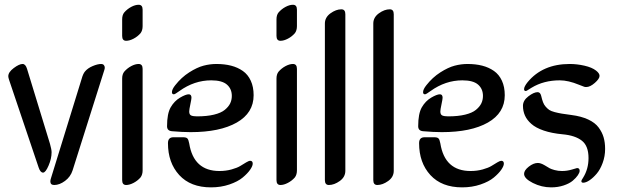

<svg xmlns="http://www.w3.org/2000/svg" viewBox="-20 -790 2660 825"><path d="M427.7 -487.3 292 -58.1Q283.2 -30.3 259.5 -12.7Q235.8 4.9 212.9 4.9Q196.3 4.9 196.3 -10.7Q196.3 -16.6 199.2 -24.9L331.1 -452.1Q336.9 -473.1 345.2 -482.9Q356.9 -497.1 378.2 -506.1Q399.4 -515.1 415 -515.1Q421.9 -515.1 426 -510.7Q430.2 -506.3 430.2 -499Q430.2 -494.6 427.7 -487.3ZM201.7 -135.7Q201.7 -108.4 188.7 -78.4Q175.8 -48.3 165 -48.3Q153.3 -48.3 146 -70.3L19 -446.8Q15.6 -457 15.6 -462.4Q15.6 -480 39.1 -497.6Q62.5 -515.1 77.1 -515.1Q89.8 -515.1 96.2 -494.1L194.8 -171.9Q201.7 -147.5 201.7 -135.7Z M592.8 -494.1V-58.1Q592.8 -39.6 584 -27.8Q571.3 -13.2 554 -4.2Q536.6 4.9 522 4.9Q504.9 4.9 504.9 -16.1V-452.1Q504.9 -470.7 513.7 -481.9Q526.4 -496.6 543.7 -505.9Q561 -515.1 575.7 -515.1Q592.8 -515.1 592.8 -494.1ZM592.8 -748.5V-677.7Q592.8 -659.2 584 -647.5Q571.3 -632.8 554 -623.8Q536.6 -614.7 522 -614.7Q504.9 -614.7 504.9 -635.7V-706.5Q504.9 -725.6 513.7 -736.3Q526.4 -751 543.7 -760.3Q561 -769.5 575.7 -769.5Q592.8 -769.5 592.8 -748.5Z M793 -311Q793 -297.4 801.5 -293.7Q810.1 -290 826.7 -290Q869.1 -290 899.4 -297.4Q929.7 -304.7 945.8 -317.9Q961.9 -331.1 969 -345.7Q976.1 -360.4 976.1 -377.9Q976.1 -408.2 955.1 -426.5Q934.1 -444.8 887.7 -444.8Q814.9 -444.8 751 -398.9Q731.9 -384.8 727.1 -384.8Q718.8 -384.8 718.8 -394Q718.8 -406.2 732.9 -423.8Q759.3 -457.5 793 -479Q826.7 -500.5 854.5 -507.8Q882.3 -515.1 909.7 -515.1Q944.8 -515.1 973.1 -507.8Q1001.5 -500.5 1023.4 -485.1Q1045.4 -469.7 1057.6 -443.1Q1069.8 -416.5 1069.8 -380.9Q1069.8 -304.7 997.3 -263.4Q924.8 -222.2 799.3 -222.2Q764.2 -222.2 719.7 -226.1Q697.8 -227.5 697.8 -247.6Q697.8 -301.8 713.4 -328.9Q729 -356 753.9 -370.6Q778.3 -384.8 791 -384.8Q802.7 -384.8 802.7 -370.1Q802.7 -364.3 797.9 -341.6Q793 -318.8 793 -311ZM701.7 -174.8Q701.7 -200.2 725.1 -200.2H767.1Q779.8 -200.2 784.9 -195.3Q790 -190.4 793 -173.8Q812 -55.2 922.9 -55.2Q950.7 -55.2 975.1 -62Q999.5 -68.8 1012.9 -77.1Q1026.4 -85.4 1037.8 -92.3Q1049.3 -99.1 1054.7 -99.1Q1065.9 -99.1 1065.9 -86.9Q1065.9 -76.7 1054.7 -60.5Q1043.5 -44.4 1022.7 -27.1Q1002 -9.8 965.6 2.7Q929.2 15.1 886.7 15.1Q798.8 15.1 750.2 -37.8Q701.7 -90.8 701.7 -174.8Z M1255.9 -494.1V-58.1Q1255.9 -39.6 1247.1 -27.8Q1234.4 -13.2 1217 -4.2Q1199.7 4.9 1185.1 4.9Q1168 4.9 1168 -16.1V-452.1Q1168 -470.7 1176.8 -481.9Q1189.5 -496.6 1206.8 -505.9Q1224.1 -515.1 1238.8 -515.1Q1255.9 -515.1 1255.9 -494.1ZM1255.9 -748.5V-677.7Q1255.9 -659.2 1247.1 -647.5Q1234.4 -632.8 1217 -623.8Q1199.7 -614.7 1185.1 -614.7Q1168 -614.7 1168 -635.7V-706.5Q1168 -725.6 1176.8 -736.3Q1189.5 -751 1206.8 -760.3Q1224.1 -769.5 1238.8 -769.5Q1255.9 -769.5 1255.9 -748.5Z M1376 -16.1V-689Q1376 -715.3 1399.9 -732.7Q1423.8 -750 1446.8 -750Q1463.9 -750 1463.9 -729V-56.2Q1463.9 -29.3 1439.9 -12.2Q1416 4.9 1393.1 4.9Q1376 4.9 1376 -16.1Z M1584 -16.1V-689Q1584 -715.3 1607.9 -732.7Q1631.8 -750 1654.8 -750Q1671.9 -750 1671.9 -729V-56.2Q1671.9 -29.3 1647.9 -12.2Q1624 4.9 1601.1 4.9Q1584 4.9 1584 -16.1Z M1872.1 -311Q1872.1 -297.4 1880.6 -293.7Q1889.2 -290 1905.8 -290Q1948.2 -290 1978.5 -297.4Q2008.8 -304.7 2024.9 -317.9Q2041 -331.1 2048.1 -345.7Q2055.2 -360.4 2055.2 -377.9Q2055.2 -408.2 2034.2 -426.5Q2013.2 -444.8 1966.8 -444.8Q1894 -444.8 1830.1 -398.9Q1811 -384.8 1806.2 -384.8Q1797.9 -384.8 1797.9 -394Q1797.9 -406.2 1812 -423.8Q1838.4 -457.5 1872.1 -479Q1905.8 -500.5 1933.6 -507.8Q1961.4 -515.1 1988.8 -515.1Q2023.9 -515.1 2052.2 -507.8Q2080.6 -500.5 2102.5 -485.1Q2124.5 -469.7 2136.7 -443.1Q2148.9 -416.5 2148.9 -380.9Q2148.9 -304.7 2076.4 -263.4Q2003.9 -222.2 1878.4 -222.2Q1843.3 -222.2 1798.8 -226.1Q1776.9 -227.5 1776.9 -247.6Q1776.9 -301.8 1792.5 -328.9Q1808.1 -356 1833 -370.6Q1857.4 -384.8 1870.1 -384.8Q1881.8 -384.8 1881.8 -370.1Q1881.8 -364.3 1877 -341.6Q1872.1 -318.8 1872.1 -311ZM1780.8 -174.8Q1780.8 -200.2 1804.2 -200.2H1846.2Q1858.9 -200.2 1864 -195.3Q1869.1 -190.4 1872.1 -173.8Q1891.1 -55.2 2002 -55.2Q2029.8 -55.2 2054.2 -62Q2078.6 -68.8 2092 -77.1Q2105.5 -85.4 2116.9 -92.3Q2128.4 -99.1 2133.8 -99.1Q2145 -99.1 2145 -86.9Q2145 -76.7 2133.8 -60.5Q2122.6 -44.4 2101.8 -27.1Q2081.1 -9.8 2044.7 2.7Q2008.3 15.1 1965.8 15.1Q1877.9 15.1 1829.3 -37.8Q1780.8 -90.8 1780.8 -174.8Z M2508.8 -110.8Q2508.8 -163.1 2480.2 -185.5Q2451.7 -208 2397.9 -212.9Q2350.6 -217.3 2316.4 -229Q2282.2 -240.7 2263.2 -257.6Q2244.1 -274.4 2235.6 -293.7Q2227.1 -313 2227.1 -335.4Q2227.1 -358.4 2250.5 -376.2Q2273.9 -394 2290 -394Q2301.3 -394 2305.2 -378.9Q2309.1 -362.3 2313.2 -351.1Q2317.4 -339.8 2325 -331.3Q2332.5 -322.8 2340.1 -317.6Q2347.7 -312.5 2363.5 -308.3Q2379.4 -304.2 2393.8 -301.8Q2408.2 -299.3 2435.1 -295.9Q2477.5 -290.5 2507.3 -276.6Q2537.1 -262.7 2552.2 -242.2Q2567.4 -221.7 2573.7 -199.7Q2580.1 -177.7 2580.1 -149.9Q2580.1 -118.7 2569.6 -90.1Q2559.1 -61.5 2543.9 -43.7Q2528.8 -25.9 2513.2 -15.4Q2497.6 -4.9 2485.8 -4.9Q2478 -4.9 2478 -12.2Q2478 -15.1 2485.8 -26.9Q2508.8 -64 2508.8 -110.8ZM2541 -486.8Q2556.2 -475.1 2556.2 -463.9Q2556.2 -451.7 2535.9 -433.8Q2515.6 -416 2499 -416Q2494.1 -416 2490.2 -417.2Q2486.3 -418.5 2478.8 -421.6Q2471.2 -424.8 2467.8 -425.8Q2421.9 -444.8 2385.3 -444.8Q2316.4 -444.8 2264.2 -413.1Q2260.7 -411.1 2254.6 -407.2Q2248.5 -403.3 2244.9 -401.1Q2241.2 -398.9 2238.8 -398.9Q2231.9 -398.9 2231.9 -407.2Q2231.9 -418 2247.1 -437Q2311.5 -515.1 2428.2 -515.1Q2459 -515.1 2491.2 -507.8Q2523.4 -500.5 2541 -486.8ZM2319.8 -80.1Q2335.9 -70.3 2342 -66.9Q2348.1 -63.5 2363 -59.3Q2377.9 -55.2 2395 -55.2Q2416.5 -55.2 2437.5 -61.5Q2458.5 -67.9 2459.5 -67.9Q2470.7 -67.9 2470.7 -56.2Q2470.7 -48.3 2462.9 -36.9Q2455.1 -25.4 2440.9 -13.4Q2426.8 -1.5 2402.1 6.8Q2377.4 15.1 2348.1 15.1Q2307.1 15.1 2269.5 -3.9Q2231.9 -22.9 2231.9 -43Q2231.9 -58.1 2252.2 -74Q2272.5 -89.8 2291 -89.8Q2303.2 -89.8 2319.8 -80.1Z"/></svg>

Font: SirinStencil
Style: Regular
Weight: 400
Designer: Olga Karpushina (okarpush@gmail.com)
Foundry: Cyreal (www.cyreal.org)
Version: Version 1.002